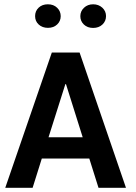

<svg xmlns="http://www.w3.org/2000/svg" viewBox="-20 -888 645 908"><path d="M445.8 0 402.3 -138.2H177.7L134.3 0H4.9L225.1 -639.6H356.4L575.7 0ZM289.1 -490.2 209.5 -238.8H371.1L292 -490.2ZM267.1 -811.5Q267.1 -788.1 250.2 -772.2Q233.4 -756.3 206.8 -756.3Q180.2 -756.3 163.1 -772Q146 -787.6 146 -811.8Q146 -835.9 162.8 -851.8Q179.7 -867.7 206.5 -867.7Q233.4 -867.7 250.2 -851.3Q267.1 -835 267.1 -811.5ZM464.4 -772Q447.3 -755.9 420.4 -755.9Q393.6 -755.9 376.7 -772Q359.9 -788.1 359.9 -811.5Q359.9 -835 377.2 -851.3Q394.5 -867.7 420.4 -867.7Q446.3 -867.7 463.9 -851.6Q481.4 -835.4 481.4 -811.8Q481.4 -788.1 464.4 -772Z"/></svg>

Font: Yantramanav
Style: Bold
Weight: 700
Version: Version 1.001;PS 1.0;hotconv 1.0.72;makeotf.lib2.5.5900; ttf